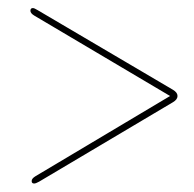

<svg xmlns="http://www.w3.org/2000/svg" viewBox="-20 -574 469 464"><path d="M53.5 -548Q53.5 -554.5 59.5 -554.5Q63 -554.5 71 -549.5L398 -357Q409 -350.5 409 -342Q409 -333.5 398 -327L74.5 -135Q66.5 -130.5 62.5 -130.5Q56.5 -130.5 56.5 -136.5Q56.5 -142.5 65.5 -148L391 -342L62.5 -536.5Q53.5 -542 53.5 -548Z"/></svg>

Font: Fraunces 144pt Soft Thin
Style: Regular
Weight: 100
Version: Version 1.000;[0bf87f6ff]